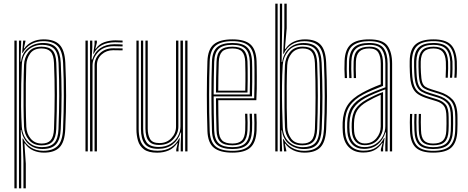

<svg xmlns="http://www.w3.org/2000/svg" viewBox="-20 -820 2537 1040"><path d="M107 200V50L102 -70H104.8Q118.5 -39.8 146.9 -21.5Q175.2 -3.2 214 -3.2Q265.2 -3.2 291.9 -29.1Q318.5 -55 321.5 -120.5Q325.2 -207.2 325.6 -298Q326 -388.8 321.8 -479.2Q318.5 -543 293 -570Q267.5 -597 213.8 -597Q177.8 -597 148.5 -580.4Q119.2 -563.8 103 -533.5H100L105.5 -600H117.8L117.5 -594.8L109.2 -558.2H112Q127.2 -580.2 154.5 -593.5Q181.8 -606.8 216 -606.8Q275 -606.8 302.8 -577.5Q330.5 -548.2 333.8 -480.5Q338.2 -387.5 338.1 -301.6Q338 -215.8 333.5 -119.5Q330.5 -50.8 302.6 -22Q274.8 6.8 218 6.8Q186.8 6.8 159.5 -5.2Q132.2 -17.2 115 -43.2H112.2L119.8 66.8V200ZM58 200V-600H70.5V200ZM82.8 200V-600H95L91 -486.5H94Q100 -534.5 133.4 -560.9Q166.8 -587.2 212.5 -587.2Q263 -587.2 284.8 -561.2Q306.5 -535.2 309.2 -479Q313.5 -391 313.5 -305.6Q313.5 -220.2 309 -120.8Q306.8 -65.2 284.1 -39.2Q261.5 -13.2 210.8 -13Q162.8 -12.8 132.4 -42.2Q102 -71.8 95.2 -116H92.5L95 32.2V200ZM207 -23Q252.2 -23 273.5 -45.5Q294.8 -68 296.8 -120.5Q300.5 -214.5 300.8 -300.5Q301 -386.5 297.2 -478.8Q295 -534.2 273.2 -555.8Q251.5 -577.2 208.8 -577.2Q163.2 -577.2 131.9 -548.8Q100.5 -520.2 98.2 -469.8Q96.2 -424 95 -364.5Q93.8 -305 94.2 -244.1Q94.8 -183.2 98 -133Q100 -105.8 112.5 -80.5Q125 -55.2 148.6 -39.1Q172.2 -23 207 -23ZM206 -32.5Q161.2 -32.5 136.6 -62.1Q112 -91.8 110.2 -133Q108 -182 107.5 -241.1Q107 -300.2 107.6 -359.8Q108.2 -419.2 110.2 -469.2Q111.5 -507 133.9 -537.1Q156.2 -567.2 205.2 -567.2Q244.5 -567.2 263.8 -547.5Q283 -527.8 285 -478.8Q288.2 -396.5 288.4 -309.5Q288.5 -222.5 284.8 -121.2Q282.8 -73.8 264.2 -53.1Q245.8 -32.5 206 -32.5ZM205.8 -42.5Q238.8 -42.5 254.8 -60.6Q270.8 -78.8 272.5 -121.5Q276 -217.5 276.1 -304.6Q276.2 -391.8 272.5 -478.5Q270.8 -522.2 254.5 -539.9Q238.2 -557.5 205 -557.5Q163 -557.5 143.5 -530.2Q124 -503 122.5 -468.8Q120.8 -426.5 120 -368Q119.2 -309.5 119.8 -247.6Q120.2 -185.8 122.5 -133.5Q124.2 -95 146.4 -68.8Q168.5 -42.5 205.8 -42.5Z M484.8 -528.8 492.2 -580V-600H504.8V-589L496.2 -555.5H498.8Q515.8 -581.2 544.6 -591.4Q573.5 -601.5 605.5 -601.5Q624 -601.5 644 -600.2V-589.8Q625.2 -591 604.2 -591Q518.5 -591 487.5 -528.8ZM467.8 0V-600H480V-562.8L476.2 -498H480.2Q492 -537.5 523.4 -559Q554.8 -580.5 600 -580.5Q612 -580.5 624.1 -580Q636.2 -579.5 644 -579V-568.5Q622.5 -569.8 596.2 -569.8Q541.8 -569.8 511.5 -537.2Q481.2 -504.8 481.2 -465V0ZM443 0V-600H455.5V0ZM492.2 0V-465.5Q492.2 -503.5 520.6 -531Q549 -558.5 593.2 -558.5Q622 -558.5 644 -557.8V-547.2Q622 -548 593 -548Q556.5 -548 530.8 -525.2Q505 -502.5 505 -466V0Z M831.2 7Q784 7 759.9 -11Q735.8 -29 727.4 -57.9Q719 -86.8 719 -119.5V-600H731.2V-120.5Q731.2 -89.8 739 -63.1Q746.8 -36.5 768.9 -20Q791 -3.5 834.2 -3.5Q877.5 -3.5 906.6 -22.1Q935.8 -40.8 951 -71.2H954L947 -20V0H934.8V-11L942.5 -44.5H939.8Q921 -16.8 893.2 -4.9Q865.5 7 831.2 7ZM983.2 0V-600H995.5V0ZM842.2 -34.8Q810 -34.8 794.1 -47.9Q778.2 -61 773 -81.2Q767.8 -101.5 767.8 -123V-600H780.2V-123.2Q780.2 -90.5 792.5 -67.8Q804.8 -45 843.5 -45Q882.8 -45 908.1 -71.5Q933.5 -98 933.5 -134V-600H946.2V-134.5Q946.2 -96.8 918.4 -65.8Q890.5 -34.8 842.2 -34.8ZM837 -13.8Q785 -14 764.2 -41.1Q743.5 -68.2 743.5 -121V-600H755.5V-121.8Q755.5 -76 773.5 -50Q791.5 -24 840 -24Q876.8 -24 903.1 -40.2Q929.5 -56.5 943.5 -81.9Q957.5 -107.2 957.5 -135V-600H970.8V0H958.8V-37.2L961 -102H958.2Q946 -61.5 914.8 -37.6Q883.5 -13.8 837 -13.8Z M1239 6.8Q1171.8 6.8 1138.8 -19.5Q1105.8 -45.8 1103.5 -110.8Q1100.2 -212.8 1100.4 -307Q1100.5 -401.2 1103.5 -488.2Q1106 -553.5 1138.6 -580.1Q1171.2 -606.8 1238.5 -606.8Q1305.8 -606.8 1336.4 -579.6Q1367 -552.5 1369.8 -489Q1370.2 -481.5 1370.6 -458.4Q1371 -435.2 1371.1 -403.8Q1371.2 -372.2 1370.8 -338.9Q1370.2 -305.5 1368.5 -277.2H1162.2Q1162.2 -234.5 1163 -195.8Q1163.8 -157 1165 -114.2Q1166.2 -76 1183.4 -59.2Q1200.5 -42.5 1239 -42.5Q1272.5 -42.5 1289.4 -58.4Q1306.2 -74.2 1308.2 -114.2Q1309.2 -132.8 1308.9 -158.9Q1308.5 -185 1307.5 -204H1319.8Q1321.2 -181.2 1321.2 -155.1Q1321.2 -129 1320.5 -113.8Q1318.2 -70.2 1299.2 -51.5Q1280.2 -32.8 1239 -32.8Q1193.8 -32.8 1173.9 -51.8Q1154 -70.8 1152.8 -113.8Q1151.2 -161 1150.5 -204.5Q1149.8 -248 1149.8 -287.8H1356.8Q1358.2 -324 1358.5 -366.8Q1358.8 -409.5 1358.4 -443.8Q1358 -478 1357.5 -488.5Q1355 -546.8 1327.2 -571.9Q1299.5 -597 1238.5 -597Q1177.2 -597 1147.5 -572.1Q1117.8 -547.2 1115.8 -486.2Q1113 -407.5 1112.8 -308.9Q1112.5 -210.2 1115.8 -113.2Q1117.5 -54.8 1145.9 -28.9Q1174.2 -3 1239 -3Q1298.8 -3 1326.6 -28.1Q1354.5 -53.2 1357.5 -112.5Q1358.2 -127.5 1358.1 -155.4Q1358 -183.2 1356.5 -204H1368.8Q1370.2 -183.2 1370.4 -155.5Q1370.5 -127.8 1369.8 -111.8Q1366.5 -48.2 1336.1 -20.8Q1305.8 6.8 1239 6.8ZM1239 -12.8Q1184.5 -12.8 1157.1 -34.9Q1129.8 -57 1128 -112.8Q1125.2 -200.8 1125.1 -299.4Q1125 -398 1128 -485.8Q1130 -541.2 1156.4 -564.2Q1182.8 -587.2 1238.5 -587.2Q1293.2 -587.2 1318 -564.2Q1342.8 -541.2 1345.2 -488.2Q1345.8 -478.5 1346.1 -447.9Q1346.5 -417.2 1346.2 -377Q1346 -336.8 1344.8 -298H1137.2Q1137.2 -253.5 1138 -205.4Q1138.8 -157.2 1140.2 -113.5Q1142 -63.8 1165.6 -43.2Q1189.2 -22.8 1239 -22.8Q1286.5 -22.8 1308.5 -43.8Q1330.5 -64.8 1333 -113.5Q1333.8 -128.5 1333.6 -155.9Q1333.5 -183.2 1332 -204H1344.5Q1345.8 -182.5 1345.9 -155.4Q1346 -128.2 1345.2 -113Q1342.5 -59.2 1317.9 -36Q1293.2 -12.8 1239 -12.8ZM1137.2 -308.2H1332.8Q1334 -344.2 1334.1 -381.4Q1334.2 -418.5 1333.9 -447.5Q1333.5 -476.5 1333 -487.5Q1330.8 -535.2 1309 -556.2Q1287.2 -577.2 1238.5 -577.2Q1187.2 -577.2 1164.6 -555.6Q1142 -534 1140.2 -485.2Q1138.8 -442.2 1138.1 -396.8Q1137.5 -351.2 1137.2 -308.2ZM1149.8 -318.8Q1149.8 -353 1150.5 -396.8Q1151.2 -440.5 1152.8 -484.8Q1154 -529 1174.1 -548.1Q1194.2 -567.2 1238.5 -567.2Q1281 -567.2 1299.9 -548.5Q1318.8 -529.8 1320.5 -487Q1321 -475.5 1321.4 -448.5Q1321.8 -421.5 1321.6 -387Q1321.5 -352.5 1320.5 -318.8ZM1162.2 -329H1308.5Q1309.8 -380.2 1309.4 -426Q1309 -471.8 1308.2 -486.2Q1306.8 -522.8 1291.4 -540.1Q1276 -557.5 1238.5 -557.5Q1199.5 -557.5 1182.9 -540.1Q1166.2 -522.8 1165 -484.2Q1163.5 -442.2 1162.9 -404.6Q1162.2 -367 1162.2 -329Z M1471.2 0V-800H1483.8V0ZM1496 0V-800H1508.2V-673.5L1505.5 -484H1508.5Q1515.5 -529.5 1546 -558.4Q1576.5 -587.2 1624.8 -587Q1674.5 -586.8 1697.2 -561.4Q1720 -536 1722.2 -479.2Q1726.5 -384.8 1726.6 -298.6Q1726.8 -212.5 1722.5 -121Q1719.8 -64.8 1697.9 -38.8Q1676 -12.8 1625.5 -12.8Q1580 -12.8 1546.6 -39.1Q1513.2 -65.5 1507.2 -113.5H1504.2L1508.2 0ZM1629.2 6.8Q1595.5 6.8 1568.2 -6.2Q1541 -19.2 1525.2 -41.8H1522.5L1530.8 -5.2L1531 0H1518.8L1512.8 -66.5H1515.8Q1531.5 -37 1560.8 -20Q1590 -3 1626.8 -3Q1680.5 -3 1706 -30Q1731.5 -57 1734.8 -120.8Q1739 -207.5 1738.9 -296.8Q1738.8 -386 1734.8 -479.5Q1731.8 -544.2 1706 -570.5Q1680.2 -596.8 1628.2 -596.8Q1587.8 -596.8 1559.1 -578.4Q1530.5 -560 1517 -528.8H1514L1520.2 -668.2V-800H1533V-666.8L1523.2 -555.2H1526.2Q1544 -582 1571.6 -594.4Q1599.2 -606.8 1632 -606.8Q1689.2 -606.8 1716.5 -577.8Q1743.8 -548.8 1746.8 -480.5Q1751 -384 1751.1 -297.8Q1751.2 -211.5 1746.8 -119.5Q1743.5 -51.8 1715.8 -22.5Q1688 6.8 1629.2 6.8ZM1621.8 -22.8Q1664.5 -22.8 1686.2 -44.2Q1708 -65.8 1710.2 -121.2Q1713.8 -209 1713.9 -294.8Q1714 -380.5 1710 -479.5Q1708 -532 1687.1 -554.5Q1666.2 -577 1621 -577Q1568.8 -577 1541.5 -543.8Q1514.2 -510.5 1511.5 -468Q1508 -416.2 1507.5 -356.1Q1507 -296 1508.2 -237.2Q1509.5 -178.5 1511.5 -130.2Q1513.8 -79.8 1545 -51.2Q1576.2 -22.8 1621.8 -22.8ZM1618.2 -32.8Q1569.2 -32.8 1547 -62.9Q1524.8 -93 1523.5 -130.8Q1521.5 -180.5 1520.9 -240.6Q1520.2 -300.8 1520.8 -360.1Q1521.2 -419.5 1523.5 -467Q1525.2 -507 1549.6 -537.2Q1574 -567.5 1620 -567.5Q1659.8 -567.5 1677.9 -546.9Q1696 -526.2 1698 -478.8Q1701.5 -386 1701.5 -299.4Q1701.5 -212.8 1698 -121.2Q1696 -72.2 1676.8 -52.5Q1657.5 -32.8 1618.2 -32.8ZM1618 -42.5Q1651.2 -42.5 1667.5 -60.1Q1683.8 -77.8 1685.8 -121.5Q1689 -204.5 1689.2 -291.6Q1689.5 -378.8 1685.8 -478.5Q1684 -521.2 1668.4 -539.4Q1652.8 -557.5 1619.8 -557.5Q1581.5 -557.5 1559.5 -530.8Q1537.5 -504 1535.8 -466.5Q1533.5 -416 1533 -355.1Q1532.5 -294.2 1533.2 -235.1Q1534 -176 1535.8 -131.2Q1537.2 -97 1556.6 -69.8Q1576 -42.5 1618 -42.5Z M2091.8 0V-474.8Q2091.8 -534.5 2068.1 -565.8Q2044.5 -597 1980 -597Q1923.8 -597 1892.5 -574.4Q1861.2 -551.8 1858.8 -490Q1857 -444.2 1859.5 -397.2H1847.5Q1844.5 -446.8 1846.5 -490.5Q1849 -553 1880.6 -579.9Q1912.2 -606.8 1980 -606.8Q2053.5 -606.8 2078.8 -572.1Q2104 -537.5 2104 -474.8V0ZM2067 0V-38L2070.8 -102.8H2067.8Q2055.5 -62.5 2026.2 -38Q1997 -13.5 1951.5 -13.5Q1912.2 -13.5 1888.5 -37.6Q1864.8 -61.8 1861.5 -105.2Q1859.8 -129.8 1860.8 -155.2Q1862.5 -208 1884 -240.8Q1905.5 -273.5 1953.5 -299Q1974.2 -310 2004.6 -322.8Q2035 -335.5 2067.5 -347.2V-474.8Q2067.5 -522.2 2049.6 -549.8Q2031.8 -577.2 1980 -577.2Q1931.8 -577.2 1908.5 -556.6Q1885.2 -536 1883.2 -487.2Q1882.5 -471.5 1882.6 -447Q1882.8 -422.5 1884.2 -397.2H1871.8Q1870.5 -420.5 1870.2 -445.2Q1870 -470 1870.8 -487.5Q1873 -540.5 1898.5 -563.9Q1924 -587.2 1980 -587.2Q2037.2 -587.2 2058.4 -558.4Q2079.5 -529.5 2079.5 -474.8V0ZM1947.8 6.2Q1899.2 6.2 1870.1 -22.2Q1841 -50.8 1836.8 -104Q1835 -128.8 1836 -156.8Q1838.2 -211.5 1862.2 -249.5Q1886.2 -287.5 1943 -318Q1963.5 -329.2 1987.2 -340.1Q2011 -351 2042.5 -363V-474.8Q2042.5 -513.8 2029.1 -535.6Q2015.8 -557.5 1980 -557.5Q1943.8 -557.5 1926.5 -540.4Q1909.2 -523.2 1907.8 -486.5Q1907.2 -470.5 1907.2 -446.5Q1907.2 -422.5 1908.5 -397.2H1896.2Q1895 -421 1895 -445.5Q1895 -470 1895.5 -487Q1897.2 -531 1918.2 -549.1Q1939.2 -567.2 1980 -567.2Q2024 -567.2 2039.4 -542.4Q2054.8 -517.5 2054.8 -474.8V-354.8Q2024.2 -343.2 1996 -331.1Q1967.8 -319 1948.2 -308.5Q1898.5 -282.2 1874.4 -246.6Q1850.2 -211 1848.2 -156Q1848 -142.5 1848 -130.5Q1848 -118.5 1849.2 -104.8Q1852.8 -56.8 1879 -30.2Q1905.2 -3.8 1949.8 -3.8Q1992.8 -3.8 2018.6 -22.4Q2044.5 -41 2060.2 -72.2H2063.2L2055.2 -21V0H2043.2L2043 -11.8L2052.5 -45.2H2049.8Q2031.2 -18 2006.6 -5.9Q1982 6.2 1947.8 6.2ZM1953.5 -23.2Q1989.5 -23.2 2014.9 -40Q2040.2 -56.8 2053.8 -82.6Q2067.2 -108.5 2067.2 -136V-336Q2036.8 -325 2007.8 -312.6Q1978.8 -300.2 1958.5 -289Q1916.2 -265.8 1895.8 -235.4Q1875.2 -205 1873 -154.5Q1871.8 -129.5 1873.8 -105.8Q1877.2 -66.5 1898 -44.9Q1918.8 -23.2 1953.5 -23.2ZM1955.2 -33.5Q1924.5 -33.5 1906.5 -53.2Q1888.5 -73 1886 -107.5Q1884.2 -130.8 1885.2 -152.8Q1887 -202 1906.2 -230Q1925.5 -258 1963.5 -279.2Q1986 -291.8 2008.2 -302.2Q2030.5 -312.8 2054.8 -321.5V-135.2Q2054.8 -97.5 2028.9 -65.5Q2003 -33.5 1955.2 -33.5ZM1956 -43Q1995 -43 2018.6 -70.9Q2042.2 -98.8 2042.2 -134.8V-306.5Q2023 -298.5 2005.6 -289.6Q1988.2 -280.8 1969 -269.8Q1931.2 -248.2 1915 -222Q1898.8 -195.8 1897.5 -152.5Q1896.8 -129.8 1898.2 -108.2Q1900.5 -78.2 1915.5 -60.6Q1930.5 -43 1956 -43Z M2325.8 -32.8Q2286.8 -32.8 2268.2 -51Q2249.8 -69.2 2248.5 -113.5Q2247.8 -137.8 2247.5 -157.9Q2247.2 -178 2248.5 -203H2260.2Q2259 -177.5 2259.4 -157.6Q2259.8 -137.8 2260.5 -113.8Q2261.5 -75.8 2276.6 -59.1Q2291.8 -42.5 2325.8 -42.5Q2362 -42.5 2378.9 -58.2Q2395.8 -74 2397.5 -111.8Q2398.8 -136.8 2398.5 -149.2Q2398.2 -161.8 2398.2 -184.8Q2398.2 -228.5 2384.9 -246Q2371.5 -263.5 2343.2 -272.2L2299.8 -285.5Q2265.2 -295.8 2244 -310Q2222.8 -324.2 2212.4 -350.9Q2202 -377.5 2200.2 -425.8Q2199.2 -447.8 2199.1 -460.5Q2199 -473.2 2199.2 -488.8Q2200.2 -553.5 2231.6 -580.1Q2263 -606.8 2328 -606.8Q2392 -606.8 2421.1 -579Q2450.2 -551.2 2454.5 -487.5Q2455.2 -476 2455 -448.4Q2454.8 -420.8 2452.8 -399H2441Q2443 -422 2443.1 -448.9Q2443.2 -475.8 2442.5 -487.2Q2439 -545 2412.8 -571Q2386.5 -597 2328 -597Q2266.2 -597 2239.2 -571Q2212.2 -545 2211 -487.5Q2210.8 -473.5 2211 -460Q2211.2 -446.5 2212 -426Q2214.2 -378.8 2224.1 -354Q2234 -329.2 2253.4 -317.1Q2272.8 -305 2303.2 -295.8L2346.5 -282.5Q2379.2 -272.5 2394.8 -252.5Q2410.2 -232.5 2410.2 -184.8Q2410.2 -167.8 2410.4 -157.8Q2410.5 -147.8 2410.4 -137.9Q2410.2 -128 2409.5 -111Q2407.5 -70.5 2388.9 -51.6Q2370.2 -32.8 2325.8 -32.8ZM2325.8 -12.8Q2274 -12.8 2250.2 -35.6Q2226.5 -58.5 2224.8 -112.8Q2224 -135.5 2223.8 -157.5Q2223.5 -179.5 2224.8 -203H2236.5Q2235.5 -179.8 2235.6 -158.2Q2235.8 -136.8 2236.5 -113Q2238 -63.8 2259.4 -43.2Q2280.8 -22.8 2325.8 -22.8Q2374 -22.8 2396.8 -42.9Q2419.5 -63 2421.5 -111.2Q2422.5 -132.2 2422.4 -148Q2422.2 -163.8 2422.2 -184.8Q2422.2 -238.8 2403.5 -260.2Q2384.8 -281.8 2349.5 -292.5L2306.8 -305.5Q2279.8 -313.8 2262.1 -324.4Q2244.5 -335 2235.1 -358Q2225.8 -381 2224 -426.2Q2223.2 -444.2 2223 -458.6Q2222.8 -473 2223 -487.2Q2224 -541.2 2249.2 -564.2Q2274.5 -587.2 2328 -587.2Q2381.8 -587.2 2404.6 -562.6Q2427.5 -538 2430.8 -486.8Q2431.5 -473 2431.1 -446.4Q2430.8 -419.8 2429 -399H2417.2Q2419 -419.5 2419.2 -447.9Q2419.5 -476.2 2419 -485.8Q2416 -535.2 2394.4 -556.2Q2372.8 -577.2 2328 -577.2Q2279 -577.2 2257.9 -555.8Q2236.8 -534.2 2235.2 -487.8Q2234.5 -468.2 2235 -456.8Q2235.5 -445.2 2236.2 -426.2Q2237.8 -384.5 2245.6 -363.5Q2253.5 -342.5 2269.1 -332.9Q2284.8 -323.2 2310 -315.8L2352.5 -302.8Q2393 -290.2 2413.6 -266.1Q2434.2 -242 2434.2 -184.8Q2434.2 -165.2 2434.4 -149.5Q2434.5 -133.8 2433.5 -111Q2431.2 -59 2406.8 -35.9Q2382.2 -12.8 2325.8 -12.8ZM2325.8 6.8Q2261 6.8 2232 -20.8Q2203 -48.2 2200.8 -111.8Q2200 -134.8 2199.9 -156.9Q2199.8 -179 2201 -203H2213Q2211.5 -179.2 2211.8 -157Q2212 -134.8 2212.8 -112.2Q2214.8 -53 2241.4 -28Q2268 -3 2325.8 -3Q2388.2 -3 2415.6 -28.2Q2443 -53.5 2445.5 -110.5Q2446.5 -135.2 2446.4 -147.2Q2446.2 -159.2 2446.2 -184.8Q2446.2 -244.8 2423.9 -271.9Q2401.5 -299 2355.8 -313L2313.5 -326Q2290.8 -332.8 2277 -341.4Q2263.2 -350 2256.4 -369Q2249.5 -388 2248 -426.5Q2247.2 -447 2246.9 -458.1Q2246.5 -469.2 2247 -486.5Q2248.8 -527.2 2266.5 -547.2Q2284.2 -567.2 2328 -567.2Q2366.8 -567.2 2385.6 -548.5Q2404.5 -529.8 2407 -485.5Q2407.5 -476 2407.4 -449.2Q2407.2 -422.5 2405.5 -399H2393.8Q2395.2 -422.8 2395.5 -448.9Q2395.8 -475 2395 -485.2Q2392.8 -522.8 2377.1 -540.1Q2361.5 -557.5 2328 -557.5Q2293.2 -557.5 2276.8 -541Q2260.2 -524.5 2259 -486.5Q2258.5 -468.5 2258.9 -456.8Q2259.2 -445 2260 -426.8Q2261.5 -391.8 2267 -374.6Q2272.5 -357.5 2284.4 -350Q2296.2 -342.5 2316.8 -336.2L2358.8 -323.2Q2405.5 -308.8 2431.8 -280.4Q2458 -252 2458 -184.8Q2458 -159.2 2458.1 -147.1Q2458.2 -135 2457.2 -110.2Q2454.8 -49.8 2425.6 -21.5Q2396.5 6.8 2325.8 6.8Z"/></svg>

Font: Big Shoulders Inline Text Light
Style: Regular
Weight: 300
Designer: Patric King
Foundry: XO Type Co
Version: Version 1.000